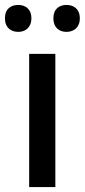

<svg xmlns="http://www.w3.org/2000/svg" viewBox="-36 -757 343 777"><path d="M-16 -683C-16 -645 8 -628 38 -628C66 -628 91 -645 91 -683C91 -721 66 -737 38 -737C8 -737 -16 -721 -16 -683ZM180 -683C180 -645 204 -628 233 -628C262 -628 287 -645 287 -683C287 -721 262 -737 233 -737C204 -737 180 -721 180 -683ZM188 0V-539H82V0Z"/></svg>

Font: Noto Sans Georgian Medium
Style: Regular
Weight: 500
Designer: Monotype Design Team, Akaki Razmadze
Foundry: Google LLC
Version: Version 2.005